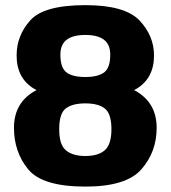

<svg xmlns="http://www.w3.org/2000/svg" viewBox="-20 -700 650 728"><path d="M304 7.5C407.5 7.5 478.5 -14.5 516.5 -58.5C555 -102.5 574 -155 574 -215.5C574 -275.5 550 -320.5 501.5 -351C497.5 -353.5 493 -356 488.5 -358.5C491.5 -360 494.5 -361.5 497 -363C541.5 -389.5 564 -432 564 -489.5C564 -539.5 545.5 -583.5 509 -622.5C472 -661 404 -680.5 304 -680.5C199 -680.5 129 -661.5 94.5 -622.5C60 -584 43 -539.5 43 -489.5C43 -431.5 65.5 -389.5 110 -363C113 -361.5 115.5 -360 118.5 -358.5C114 -356 109.5 -353.5 105.5 -351C57 -321 33 -275.5 33 -215.5C33 -155 50.5 -102.5 86.5 -58.5C122 -14.5 194.5 7.5 304 7.5ZM303.5 -108.5C271 -108.5 246 -116 229.5 -130.5C212.5 -145 204.5 -171.5 204.5 -210C204.5 -249.5 212.5 -275.5 229 -288.5C246 -301.5 270.5 -308 303.5 -308C336.5 -308 361 -301.5 377.5 -288.5C394 -275.5 402.5 -249.5 402.5 -210C402.5 -171.5 394 -145 377.5 -130.5C361 -116 336.5 -108.5 303.5 -108.5ZM303.5 -408C271 -408 247.5 -414 232 -425.5C216.5 -437.5 209 -459.5 209 -492.5C209 -518.5 217 -537.5 233 -549.5C249 -561.5 272.5 -567.5 303.5 -567.5C334.5 -567.5 358 -561.5 374 -549.5C390 -537.5 398 -518.5 398 -492.5C398 -459.5 390.5 -437.5 375 -425.5C359.5 -414 336 -408 303.5 -408Z"/></svg>

Font: Anybody
Style: Bold
Weight: 700
Designer: Tyler Finck
Foundry: Etcetera Type Company
Version: Version 1.110